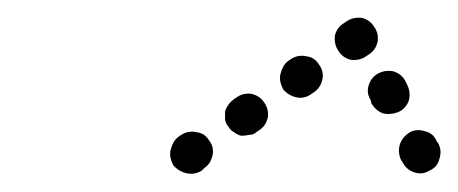

<svg xmlns="http://www.w3.org/2000/svg" viewBox="-20 -582 513 215"><path d="M215 -400Q217 -404 218 -408Q219 -412 218 -417Q217 -421 214 -425Q209 -433 200 -434Q191 -436 183 -431L180 -429Q176 -426 174 -422Q172 -418 171 -414Q170 -410 171 -405Q172 -401 174 -397Q180 -390 189 -388Q198 -386 206 -391L209 -394Q212 -396 215 -400ZM444 -389Q453 -386 461 -391Q470 -395 472 -404Q475 -413 471 -421L469 -424Q465 -433 456 -435Q447 -438 439 -434Q431 -429 428 -421Q425 -412 429 -403L431 -400Q435 -392 444 -389ZM280 -451Q281 -460 276 -467Q271 -475 261 -477Q252 -478 245 -473L242 -471Q238 -468 236 -465Q233 -461 232 -457Q232 -452 232 -448Q233 -443 236 -440Q238 -436 242 -434Q246 -431 250 -430Q255 -430 259 -431Q264 -431 267 -434L270 -436Q278 -441 280 -451ZM409 -455Q418 -453 427 -457Q435 -461 438 -470Q440 -479 436 -487L434 -491Q430 -499 421 -502Q412 -504 404 -500Q396 -496 393 -487Q390 -478 395 -470L396 -466Q401 -458 409 -455ZM341 -493Q343 -502 337 -510Q332 -518 323 -519Q314 -521 306 -516L303 -514Q299 -511 297 -507Q295 -503 294 -499Q293 -495 294 -490Q295 -486 297 -482Q303 -475 312 -473Q321 -471 329 -477L332 -479Q339 -484 341 -493ZM403 -536Q404 -545 399 -552Q394 -560 385 -562Q375 -563 368 -558L365 -556Q357 -551 355 -542Q354 -532 359 -525Q364 -517 373 -515Q383 -514 390 -519L393 -521Q401 -526 403 -536Z"/></svg>

Font: FRB American Cursive Guidelines Dotted Extrabold
Style: Bold Italic
Weight: 800
Italic angle: -25°
Version: Version 2.0;Modular Font Editor K font №1